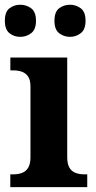

<svg xmlns="http://www.w3.org/2000/svg" viewBox="-26 -774 398 794"><path d="M16.6 0V-53H29Q49.3 -53 65.2 -59Q81.1 -64.9 90.5 -80.3Q100 -95.7 100 -124.1V-416.1Q100 -443.2 90.3 -457.4Q80.5 -471.7 64.6 -477.3Q48.7 -483 29 -483H16.8V-536H252V-123.9Q252 -95.8 261.3 -80.3Q270.5 -64.8 286.9 -58.9Q303.3 -53 323 -53H334.8V0ZM264.1 -621.6Q238 -621.6 218.6 -636.7Q199.2 -651.8 199.2 -688Q199.2 -725.2 218.6 -739.8Q238 -754.4 264.1 -754.4Q288 -754.4 307.9 -739.8Q327.8 -725.2 327.8 -688Q327.8 -651.8 307.9 -636.7Q288 -621.6 264.1 -621.6ZM57.8 -621.6Q32.4 -621.6 13.2 -636.7Q-5.9 -651.8 -5.9 -688Q-5.9 -725.2 13.2 -739.8Q32.4 -754.4 57.8 -754.4Q82.9 -754.4 102.8 -739.8Q122.8 -725.2 122.8 -688Q122.8 -651.8 102.8 -636.7Q82.9 -621.6 57.8 -621.6Z"/></svg>

Font: Noto Serif Sinhala
Style: Regular
Weight: 400
Designer: Jelle Bosma - Monotype Design Team
Foundry: Monotype Imaging Inc.
Version: Version 2.006